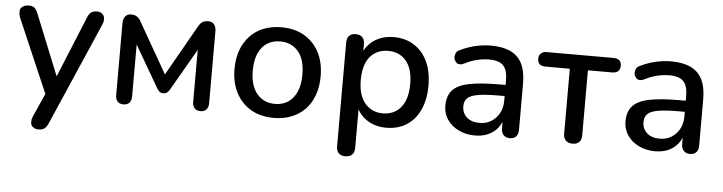

<svg xmlns="http://www.w3.org/2000/svg" viewBox="-44 -689 4024 1068"><g transform="rotate(5 1968.0 -155.0)"><path d="M192 187Q174 187 162.5 177.5Q151 168 150 159Q149 150 149 147Q149 134 155 119L214 -13L36 -426Q31 -440 31 -453Q31 -456 32 -466Q33 -476 46 -485.5Q59 -495 81 -495Q100 -495 111 -486Q122 -477 131 -455L268 -116L407 -455Q416 -478 428 -486.5Q440 -495 461 -495Q479 -495 489.5 -485.5Q500 -476 501.5 -466.5Q503 -457 503 -453Q503 -441 497 -427L247 148Q237 171 224.5 179Q212 187 192 187Z M652 7Q630 7 618.5 -5.5Q607 -18 607 -41V-441Q607 -458 612 -470Q617 -482 627 -488.5Q637 -495 653 -495Q668 -495 678 -490Q688 -485 695 -477Q702 -469 707 -459L867 -179L1026 -459Q1032 -470 1039 -478Q1046 -486 1056 -490.5Q1066 -495 1080 -495Q1103 -495 1114.5 -481Q1126 -467 1126 -441V-41Q1126 -18 1114.5 -5.5Q1103 7 1081 7Q1060 7 1048.5 -5.5Q1037 -18 1037 -41V-371H1060L902 -97Q897 -88 889 -81Q881 -74 867 -74Q852 -74 844.5 -81.5Q837 -89 832 -97L673 -371H696V-41Q696 -18 684.5 -5.5Q673 7 652 7Z M1491 9Q1417 9 1363.5 -22Q1310 -53 1280 -110Q1250 -167 1250 -244Q1250 -303 1267 -349Q1284 -395 1315.5 -428.5Q1347 -462 1391.5 -479.5Q1436 -497 1491 -497Q1564 -497 1617.5 -466Q1671 -435 1701 -378.5Q1731 -322 1731 -244Q1731 -186 1714 -139Q1697 -92 1665.5 -59Q1634 -26 1589.5 -8.5Q1545 9 1491 9ZM1491 -69Q1532 -69 1563 -89Q1594 -109 1611.5 -148Q1629 -187 1629 -244Q1629 -330 1591 -374Q1553 -418 1491 -418Q1449 -418 1418 -398.5Q1387 -379 1369.5 -340Q1352 -301 1352 -244Q1352 -159 1390 -114Q1428 -69 1491 -69Z M2093 -69Q2135 -69 2166 -89Q2197 -109 2214 -148Q2231 -187 2231 -244Q2231 -330 2193.5 -374Q2156 -418 2093 -418Q2052 -418 2020.5 -398.5Q1989 -379 1972 -340Q1955 -301 1955 -244Q1955 -159 1993 -114Q2031 -69 2093 -69ZM1906 187Q1882 187 1869 174Q1856 161 1856 136V-444Q1856 -469 1869 -482Q1882 -495 1905 -495Q1929 -495 1942 -482Q1955 -469 1955 -444V-406Q1973 -441 2007 -465Q2054 -497 2118 -497Q2183 -497 2231.5 -466Q2280 -435 2306.5 -379Q2333 -323 2333 -244Q2333 -167 2306.5 -109.5Q2280 -52 2232 -21.5Q2184 9 2118 9Q2055 9 2008 -23Q1975 -46 1957 -79V136Q1957 161 1943.5 174Q1930 187 1906 187Z M2614 9Q2563 9 2522.5 -11Q2482 -31 2459 -65Q2436 -99 2436 -142Q2436 -196 2463.5 -227.5Q2491 -259 2554.5 -272.5Q2618 -286 2726 -286H2760V-312Q2760 -369 2736 -394Q2712 -419 2657 -419Q2625 -419 2590.5 -411Q2556 -403 2519 -384Q2507 -378 2497 -378Q2493 -378 2485.5 -380Q2478 -382 2471 -392.5Q2464 -403 2463.5 -409.5Q2463 -416 2463 -417Q2463 -429 2469.5 -440.5Q2476 -452 2492 -458Q2536 -479 2579 -488Q2622 -497 2660 -497Q2727 -497 2770.5 -476Q2814 -455 2835 -412Q2856 -369 2856 -301V-44Q2856 -20 2844 -6.5Q2832 7 2809 7Q2787 7 2774 -6.5Q2761 -20 2761 -44V-80Q2753 -61 2741 -46Q2719 -19 2687 -5Q2655 9 2614 9ZM2613 -217Q2571 -210 2553.5 -193.5Q2536 -177 2536 -148Q2536 -110 2562 -86.5Q2588 -63 2634 -63Q2671 -63 2699 -80.5Q2727 -98 2743.5 -128Q2760 -158 2760 -197V-224H2727Q2655 -224 2613 -217Z M3159 7Q3135 7 3121.5 -6.5Q3108 -20 3108 -44V-407H2972Q2928 -407 2928 -448Q2928 -466 2940 -477Q2952 -488 2972 -488H3345Q3389 -488 3389 -448Q3389 -428 3377.5 -417.5Q3366 -407 3345 -407H3209V-44Q3209 -20 3196.5 -6.5Q3184 7 3159 7Z M3620 9Q3569 9 3528.5 -11Q3488 -31 3465 -65Q3442 -99 3442 -142Q3442 -196 3469.5 -227.5Q3497 -259 3560.5 -272.5Q3624 -286 3732 -286H3766V-312Q3766 -369 3742 -394Q3718 -419 3663 -419Q3631 -419 3596.5 -411Q3562 -403 3525 -384Q3513 -378 3503 -378Q3499 -378 3491.5 -380Q3484 -382 3477 -392.5Q3470 -403 3469.5 -409.5Q3469 -416 3469 -417Q3469 -429 3475.5 -440.5Q3482 -452 3498 -458Q3542 -479 3585 -488Q3628 -497 3666 -497Q3733 -497 3776.5 -476Q3820 -455 3841 -412Q3862 -369 3862 -301V-44Q3862 -20 3850 -6.5Q3838 7 3815 7Q3793 7 3780 -6.5Q3767 -20 3767 -44V-80Q3759 -61 3747 -46Q3725 -19 3693 -5Q3661 9 3620 9ZM3619 -217Q3577 -210 3559.5 -193.5Q3542 -177 3542 -148Q3542 -110 3568 -86.5Q3594 -63 3640 -63Q3677 -63 3705 -80.5Q3733 -98 3749.5 -128Q3766 -158 3766 -197V-224H3733Q3661 -224 3619 -217Z"/></g></svg>

Font: Nunito SemiBold
Style: Regular
Weight: 600
Designer: Vernon Adams
Foundry: Vernon Adams
Version: Version 3.602